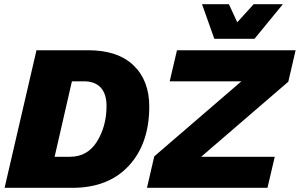

<svg xmlns="http://www.w3.org/2000/svg" viewBox="-20 -901 1438 921"><path d="M1008 -715 949 -881H1078L1118 -794L1197 -881H1337L1201 -715ZM2 0 155 -660H403Q545 -660 620.5 -587.5Q696 -515 696 -390Q696 -212 598 -106Q500 0 327 0ZM685 0 720 -151 1138 -511H794L829 -660H1398L1363 -509L945 -149H1298L1263 0ZM242 -149H316Q400 -149 445.5 -222.5Q491 -296 491 -393Q491 -450 463.5 -480.5Q436 -511 381 -511H325Z"/></svg>

Font: Elaine Sans ExtraBold
Style: Italic
Weight: 800
Italic angle: -13°
Designer: Wei Huang
Foundry: Wei Huang
Version: Version 2.001;December 24, 2019;FontCreator 12.0.0.2547 64-b